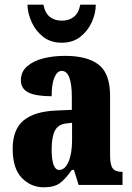

<svg xmlns="http://www.w3.org/2000/svg" viewBox="-20 -788 563 818"><path d="M166 10Q112 10 73 -30Q34 -70 34 -154Q34 -236 80 -274.5Q126 -313 218 -317L286 -320V-374Q286 -486 243 -486Q224 -486 212 -458.5Q200 -431 200 -378Q133 -378 101 -394Q69 -410 69 -446Q69 -482 95 -505Q121 -528 163.5 -539Q206 -550 257 -550Q353 -550 401 -512Q449 -474 449 -380V-126Q449 -86 460 -71Q471 -56 499 -56H502V0H315L295 -64H286Q258 -24 234 -7Q210 10 166 10ZM232 -64Q257 -64 272 -99Q287 -134 287 -191V-265L262 -262Q227 -258 213.5 -230.5Q200 -203 200 -150Q200 -109 208 -86.5Q216 -64 232 -64ZM243 -606Q196 -606 164 -631Q132 -656 115 -693.5Q98 -731 97 -768H165Q172 -732 192.5 -716Q213 -700 243 -700Q274 -700 294.5 -716Q315 -732 322 -768H388Q388 -731 371 -693.5Q354 -656 322 -631Q290 -606 243 -606Z"/></svg>

Font: Noto Serif Sinhala ExtraCondensed Black
Style: Regular
Weight: 900
Width: 2
Designer: Jelle Bosma - Monotype Design Team
Foundry: Monotype Imaging Inc.
Version: Version 2.007; ttfautohint (v1.8.4.7-5d5b)